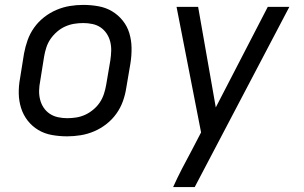

<svg xmlns="http://www.w3.org/2000/svg" viewBox="-20 -548 1240 783"><path d="M254 8Q222 8 191.5 2.5Q161 -3 136 -18Q111 -33 93 -56Q75 -79 66 -107.5Q57 -136 56.5 -167Q56 -198 62 -230L78 -330Q83 -357 92.5 -384Q102 -411 119 -435Q136 -459 159.5 -477.5Q183 -496 210 -507.5Q237 -519 264.5 -523.5Q292 -528 319 -528Q351 -528 381.5 -522.5Q412 -517 437 -502Q462 -487 480.5 -464Q499 -441 507.5 -412.5Q516 -384 516.5 -353Q517 -322 512 -290L495 -190Q491 -163 481.5 -136Q472 -109 455 -85Q438 -61 414.5 -42.5Q391 -24 364 -12.5Q337 -1 309 3.5Q281 8 254 8ZM254 -66Q273 -66 291.5 -69Q310 -72 327.5 -80Q345 -88 361 -101.5Q377 -115 387.5 -131Q398 -147 404 -165.5Q410 -184 413 -202L430 -302Q433 -322 433.5 -341Q434 -360 429.5 -378Q425 -396 415 -411Q405 -426 390.5 -436Q376 -446 357.5 -450Q339 -454 320 -454Q301 -454 282.5 -451Q264 -448 246 -440Q228 -432 212.5 -418.5Q197 -405 186 -389Q175 -373 169 -354.5Q163 -336 160 -318L144 -218Q140 -198 139.5 -179Q139 -160 143.5 -142Q148 -124 158 -109Q168 -94 183 -84Q198 -74 216.5 -70Q235 -66 254 -66ZM686 215Q703 177 722.5 139.5Q742 102 762 65L800 -8L700 -520H788L860 -110L1072 -520H1160L774 215Z"/></svg>

Font: Iosevka Aile Oblique
Style: Regular
Weight: 400
Italic angle: -9°
Designer: Belleve Invis
Foundry: Belleve Invis
Version: Version 31.1.0; ttfautohint (v1.8.4)